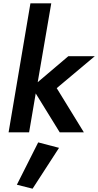

<svg xmlns="http://www.w3.org/2000/svg" viewBox="-20 -800 593 1161"><path d="M393 -460H553L323 -267L487 0H341L196 -235L156 0H32L164 -780H290L208 -303ZM211 61 337 94 177 341 82 317Z"/></svg>

Font: Jost* 600 Semi
Style: Italic
Weight: 600
Italic angle: -10°
Version: Version 3.500